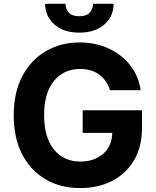

<svg xmlns="http://www.w3.org/2000/svg" viewBox="-20 -955 801 985"><path d="M544.4 -492.2Q528.1 -543.3 489 -572.3Q449.9 -601.2 390.6 -601.2Q307.2 -601.2 256.7 -539.6Q206.3 -478 206.3 -364.3Q206.3 -250.4 256.7 -188.2Q307.2 -126.1 392.8 -126.1Q460.2 -126.1 506.9 -164.2Q553.6 -202.4 556.1 -273.4H404.1V-389.2H708.5V-297.6Q708.5 -202.1 667.6 -133Q626.8 -63.9 555.4 -27Q484 9.9 392 9.9Q290.1 9.9 213.2 -35.3Q136.4 -80.6 93.4 -164.2Q50.4 -247.9 50.4 -362.9Q50.4 -480.8 94.8 -564.6Q139.2 -648.4 215.7 -692.8Q292.3 -737.2 388.1 -737.2Q470.5 -737.2 537.8 -706Q605.1 -674.7 648.4 -619.5Q691.8 -564.3 701.7 -492.2ZM457.4 -935.4H562.9Q562.9 -871.1 515.3 -829.4Q467.7 -787.6 387.1 -787.6Q306.5 -787.6 259.1 -829.4Q211.6 -871.1 211.6 -935.4H316.4Q316.1 -910.9 332.2 -891.3Q348.4 -871.8 387.1 -871.8Q425.1 -871.8 441.2 -891.2Q457.4 -910.5 457.4 -935.4Z"/></svg>

Font: Inter UI
Style: Bold
Weight: 700
Designer: Rasmus Andersson
Foundry: rsms
Version: 3.2;8d6f07862